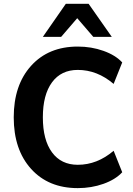

<svg xmlns="http://www.w3.org/2000/svg" viewBox="-20 -973 696 1004"><path d="M619.1 -72.3Q584 -34.2 521 -11.7Q458 10.7 386.7 10.7Q233.4 10.7 142.6 -89.8Q51.8 -190.4 51.8 -359.4Q51.8 -528.3 142.6 -628.9Q233.4 -729.5 386.7 -729.5Q458 -729.5 521 -707Q584 -684.6 619.1 -646.5L574.2 -534.2Q488.3 -607.4 386.7 -607.4Q299.8 -607.4 252 -542.5Q204.1 -477.5 204.1 -359.4Q204.1 -241.2 252 -176.3Q299.8 -111.3 386.7 -111.3Q488.3 -111.3 574.2 -184.6ZM204.1 -780.3 324.2 -953.1H443.4L564.5 -780.3H467.8L383.8 -877.9L299.8 -780.3Z"/></svg>

Font: Min Sans Bold
Style: Regular
Weight: 700
Designer: Jinseong-Kim, NotoSansCJK, Nunito
Foundry: Jinseong-Kim
Version: Version 1.400;Glyphs 3.1.2 (3151)